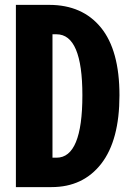

<svg xmlns="http://www.w3.org/2000/svg" viewBox="-20 -764 540 784"><path d="M44.9 0V-744.1H180.7Q316.4 -744.1 392.1 -651.4Q467.8 -558.6 467.8 -375Q467.8 -191.4 393.6 -95.7Q319.3 0 190.4 0ZM194.3 -120.1H210.9Q316.4 -120.1 316.4 -375Q316.4 -624 210.9 -624H194.3Z"/></svg>

Font: GenEi Gothic M Regular
Style: Bold
Weight: 700
Designer: o_tamon (Modified); [Source Han Sans]
Ryoko NISHIZUKA  (kana & ideographs); Paul D. Hunt (Latin, Greek & Cyrillic); Wenl
Version: Version 1.1a;Original Version 1.004